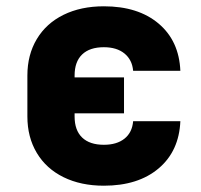

<svg xmlns="http://www.w3.org/2000/svg" viewBox="-20 -580 640 610"><path d="M403 -195H553Q549 -100 484 -45Q419 10 310 10Q237 10 182 -17Q127 -44 97 -94Q67 -144 67 -210V-340Q67 -406 97 -456Q127 -506 182 -533Q237 -560 310 -560Q419 -560 484 -505Q549 -450 553 -355H403Q400 -390 375.5 -410Q351 -430 310 -430Q265 -430 241 -407Q217 -384 217 -340V-334H374V-220H217V-210Q217 -166 241 -143Q265 -120 310 -120Q351 -120 375.5 -139.5Q400 -159 403 -195Z"/></svg>

Font: JetBrains Mono Extra Bold
Style: Regular
Weight: 800
Monospace: yes
Designer: Philipp Nurullin, Konstantin Bulenkov
Foundry: JetBrains
Version: 2.002